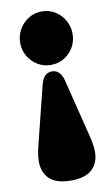

<svg xmlns="http://www.w3.org/2000/svg" viewBox="-87 -635 500 859"><g transform="rotate(-10 162.5 -205.0)"><path d="M164.5 179Q99 179 68 149.8Q37 120.5 37 70Q37 42 47 1.5L113.5 -265.5Q126.5 -317 164.5 -317Q202.5 -317 215.5 -265.5L282 1.5Q292 42 292 70Q292 120.5 261 149.8Q230 179 164.5 179ZM166.5 -589Q200 -589 226.8 -572.2Q253.5 -555.5 269.2 -527.5Q285 -499.5 285 -467Q285 -433.5 269.2 -406.2Q253.5 -379 226.8 -362.5Q200 -346 166.5 -346Q133 -346 106 -362.5Q79 -379 63 -406.2Q47 -433.5 47 -467Q47 -499.5 63 -527.5Q79 -555.5 106 -572.2Q133 -589 166.5 -589Z"/></g></svg>

Font: Fraunces 9pt S050 Black
Style: Regular
Weight: 900
Version: Version 1.000; ttfautohint (v1.8.3)